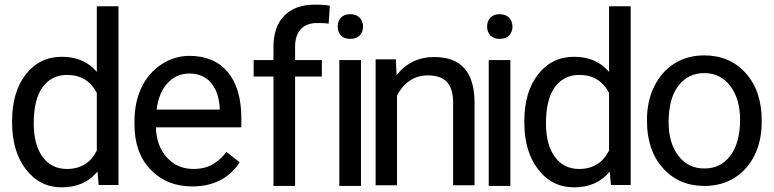

<svg xmlns="http://www.w3.org/2000/svg" viewBox="-20 -802 3326 825"><path d="M32 -282Q32 -407 91 -482.5Q150 -558 246 -558Q341 -558 396 -493V-775H489V-7H404L399 -65Q344 3 245 3Q151 3 91.5 -74Q32 -151 32 -275ZM268 -76Q356 -76 396 -155V-403Q355 -480 269 -480Q201 -480 163 -427.5Q125 -375 125 -272Q125 -180 163 -128Q201 -76 268 -76Z M558 -266V-283Q558 -364 588.5 -427Q619 -490 674.5 -526Q730 -562 794 -562Q900 -562 958.5 -492.5Q1017 -423 1017 -293V-255H650Q652 -175 697 -125.5Q742 -76 811 -76Q860 -76 894 -96Q928 -116 953 -149L1010 -105Q942 -1 806 -1Q696 -1 627 -73Q558 -145 558 -266ZM653 -331H924V-338Q920 -408 886 -447Q852 -486 794 -486Q738 -486 700 -445Q662 -404 653 -331Z M1155 -3V-473H1070V-544H1155V-600Q1155 -687 1201.5 -734.5Q1248 -782 1333 -782Q1403 -782 1397 -773L1392 -698Q1398 -703 1342 -703Q1297 -703 1272.5 -676.5Q1248 -650 1248 -601V-544H1363V-473H1248V-3Z M1531 -3H1438V-544H1531ZM1431 -688Q1431 -710 1444.5 -725.5Q1458 -741 1485 -741Q1512 -741 1526 -725.5Q1540 -710 1540 -687.5Q1540 -665 1526 -650Q1512 -635 1485 -635Q1458 -635 1444.5 -650Q1431 -665 1431 -688Z M1681 -547 1684 -479Q1746 -557 1846 -557Q2018 -557 2019 -363V-6H1927V-364Q1926 -422 1900 -450Q1874 -478 1818 -478Q1773 -478 1739 -454Q1705 -430 1686 -391V-6H1594V-547Z M2173 -3H2080V-544H2173ZM2073 -688Q2073 -710 2086.5 -725.5Q2100 -741 2127 -741Q2154 -741 2168 -725.5Q2182 -710 2182 -687.5Q2182 -665 2168 -650Q2154 -635 2127 -635Q2100 -635 2086.5 -650Q2073 -665 2073 -688Z M2233 -282Q2233 -407 2292 -482.5Q2351 -558 2447 -558Q2542 -558 2597 -493V-775H2690V-7H2605L2600 -65Q2545 3 2446 3Q2352 3 2292.5 -74Q2233 -151 2233 -275ZM2469 -76Q2557 -76 2597 -155V-403Q2556 -480 2470 -480Q2402 -480 2364 -427.5Q2326 -375 2326 -272Q2326 -180 2364 -128Q2402 -76 2469 -76Z M2760 -288Q2760 -368 2791.5 -431.5Q2823 -495 2878.5 -529.5Q2934 -564 3006 -564Q3116 -564 3184.5 -487.5Q3253 -411 3253 -284V-277Q3253 -198 3222.5 -135.5Q3192 -73 3136 -38Q3080 -3 3007 -3Q2897 -3 2828.5 -79.5Q2760 -156 2760 -282ZM3007 -78Q3077 -78 3118.5 -133.5Q3160 -189 3160 -288Q3160 -377 3118 -432.5Q3076 -488 3006 -488Q2937 -488 2895 -433.5Q2853 -379 2853 -277Q2853 -187 2895 -132.5Q2937 -78 3007 -78Z"/></svg>

Font: lipipragatuchhi
Style: Regular
Weight: 400
Designer: Abhinash Majhi
Version: Version 1.000